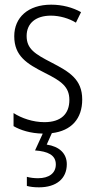

<svg xmlns="http://www.w3.org/2000/svg" viewBox="-20 -562 408 822"><path d="M266 141C266 95 234 65 180 57L202 8C286 -2 332 -54 332 -136C332 -223 276 -255 201 -294C129 -331 94 -353 94 -408C94 -463 134 -495 198 -495C236 -495 276 -483 305 -465L327 -510C291 -530 247 -542 199 -542C100 -542 41 -487 41 -407C41 -322 95 -289 172 -250C242 -215 277 -191 277 -134C277 -75 242 -39 170 -39C121 -39 72 -56 38 -78V-22C67 -5 110 9 163 10L130 82C184 86 219 101 219 142C219 180 189 201 143 201C126 201 109 199 95 195V234C109 238 127 240 147 240C221 240 266 203 266 141Z"/></svg>

Font: Noto Sans Armenian Condensed Light
Style: Regular
Weight: 300
Width: 3
Designer: Monotype Design Team
Foundry: Monotype Imaging Inc.
Version: Version 2.008